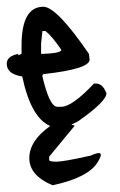

<svg xmlns="http://www.w3.org/2000/svg" viewBox="-20 -379 355 570"><path d="M192 -9 202 -6 126 86V96Q126 101 147.5 101Q169 101 249 83Q273 72 278 77Q283 82 269 104Q240 149 136 171Q67 142 67 90.5Q67 39 129 -5Q72 -29 46 -152Q0 -159 0 -190Q0 -212 34 -219V-215L44 -219V-244Q44 -359 109 -359Q149 -358 244 -219L246 -202Q246 -174 109 -159L106 -156V-152Q127 -62 150 -62H162Q194 -62 259 -131H265Q285 -131 296 -102Q296 -78 212 -19ZM115 -287H106L102 -250V-219H106Q162 -221 162 -231Q136 -270 115 -287Z"/></svg>

Font: Just Me Again Down Here
Style: Regular
Weight: 400
Designer: Kimberly Geswein
Foundry: Kimberly Geswein
Version: Version 1.002 2007